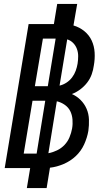

<svg xmlns="http://www.w3.org/2000/svg" viewBox="-20 -858 540 980"><path d="M117 102 134 0H4L126 -735H255L272 -838H374L355 -728Q386 -719 410.5 -699Q435 -679 448 -651Q461 -623 463 -590Q465 -557 459 -524Q456 -501 448 -478.5Q440 -456 425 -436.5Q410 -417 390 -402Q370 -387 347 -378Q372 -367 391.5 -347.5Q411 -328 422 -302.5Q433 -277 434 -248Q435 -219 431 -190Q425 -155 409.5 -121Q394 -87 367 -61.5Q340 -36 305 -21Q270 -6 235 -2L218 102ZM158 -418H224L264 -661H199ZM284 -421Q302 -425 319 -436Q336 -447 348 -463Q360 -479 366.5 -497Q373 -515 376 -533Q379 -552 379 -571.5Q379 -591 372.5 -608.5Q366 -626 353 -639Q340 -652 323 -657ZM101 -74H167L211 -344H146ZM227 -76Q249 -80 271 -90.5Q293 -101 309.5 -118.5Q326 -136 335 -158Q344 -180 348 -202Q352 -225 350 -248.5Q348 -272 338.5 -291Q329 -310 310.5 -323Q292 -336 270 -341Z"/></svg>

Font: Iosevka Curly Semibold Oblique
Style: Regular
Weight: 600
Italic angle: -9°
Monospace: yes
Designer: Belleve Invis
Foundry: Belleve Invis
Version: Version 11.1.0; ttfautohint (v1.8.3)